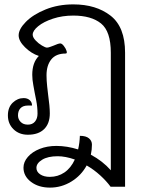

<svg xmlns="http://www.w3.org/2000/svg" viewBox="-20 -606 670 875"><path d="M550 -366V245H484Q465 219 436.5 193Q408 167 375 148Q350 194 305 221.5Q260 249 208 249Q156 249 121.5 223Q87 197 87 158Q87 132 107 109Q127 86 161 72.5Q195 59 237 59Q285 59 336 75Q343 45 344 13Q372 13 385.5 24.5Q399 36 399 53Q399 76 394 99Q448 128 485 170V-366Q485 -463 440.5 -499Q396 -535 314 -535Q264 -535 221.5 -521Q179 -507 154 -486.5Q129 -466 129 -448Q129 -436 142 -422Q155 -408 171 -398.5Q187 -389 194 -389Q200 -389 210.5 -393Q221 -397 224 -398Q246 -408 255 -408Q262 -408 271 -396.5Q280 -385 283.5 -373.5Q287 -362 279 -362Q235 -362 213.5 -335Q192 -308 192 -263Q192 -239 195 -212Q198 -185 199 -177Q207 -121 207 -89Q207 -43 181 -17.5Q155 8 107 8Q67 8 41.5 -17Q16 -42 16 -80Q16 -117 38 -138Q60 -159 88 -159Q105 -159 115.5 -149.5Q126 -140 126 -125H107Q85 -125 73.5 -113Q62 -101 62 -80Q62 -63 74 -50.5Q86 -38 107 -38Q128 -38 139.5 -52Q151 -66 151 -88Q151 -118 145 -148.5Q139 -179 138 -184Q137 -191 132 -217Q127 -243 127 -265Q127 -321 157 -351Q123 -362 94 -390.5Q65 -419 65 -445Q65 -473 98 -506.5Q131 -540 188 -563Q245 -586 314 -586Q418 -586 484 -534.5Q550 -483 550 -366ZM321 121Q278 106 243 106Q198 106 172 122Q146 138 146 159Q146 177 163 188.5Q180 200 207 200Q244 200 273.5 180Q303 160 321 121Z"/></svg>

Font: Krub
Style: Regular
Weight: 400
Designer: Ekaluck Peanpanawate
Foundry: Cadson Demak Co.,Ltd.
Version: Version 1.000; ttfautohint (v1.6)